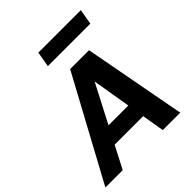

<svg xmlns="http://www.w3.org/2000/svg" viewBox="-268 -1078 1237 1237"><g transform="rotate(-45 350.5 -460.0)"><path d="M-24 0 355 -700H527L658 0H499L410 -532L134 0ZM114 -153 173 -269H543L561 -153ZM267 -815 285 -920H672L654 -815Z"/></g></svg>

Font: DM Sans 10pt Black
Style: Italic
Weight: 900
Italic angle: -10°
Version: Version 4.004;gftools[0.9.30]